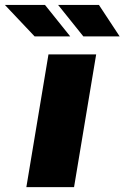

<svg xmlns="http://www.w3.org/2000/svg" viewBox="-104 -769 512 789"><path d="M4.3 0 95.2 -545.5H291.2L200.3 0ZM387.8 -619.3H238.6L134.9 -748.6H302.6ZM184.7 -619.3H38.4L-83.8 -748.6H81Z"/></svg>

Font: Inter UI Black
Style: Italic
Weight: 900
Italic angle: -9.39999°
Designer: Rasmus Andersson
Foundry: rsms
Version: 3.2;8d6f07862